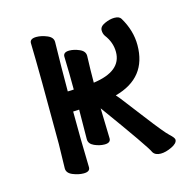

<svg xmlns="http://www.w3.org/2000/svg" viewBox="-81 -571 677 673"><g transform="rotate(-15 257.0 -235.0)"><path d="M423 19Q403 19 395 6Q387 -14 260 -189L263 -79Q263 -63 241 -63Q223 -63 204 -71.5Q185 -80 185 -97L186 -204L164 -203Q164 -105 167 0Q167 16 144 16Q125 16 104.5 7.5Q84 -1 84 -18L86 -106Q86 -366 83 -473Q83 -489 107 -489Q125 -489 145.5 -480.5Q166 -472 166 -455Q164 -362 164 -276Q176 -276 186 -277Q186 -334 184 -397Q184 -413 206 -413Q223 -413 242.5 -404.5Q262 -396 262 -379Q260 -327 260 -282Q363 -296 363 -366Q363 -401 340 -431Q334 -440 334 -452Q334 -466 353 -474.5Q372 -483 388 -483Q406 -483 412 -473Q442 -423 442 -370Q442 -251 323 -219Q326 -216 335 -205Q347 -190 400 -120.5Q453 -51 469 -36.5Q485 -22 485 -15Q485 -2 463 8.5Q441 19 423 19Z"/></g></svg>

Font: LXGW WenKai Lite
Style: Bold
Weight: 700
Designer: LXGW / Fontworks Inc.
Foundry: LXGW / Fontworks Inc.
Version: Version 1.330;April 28, 2024